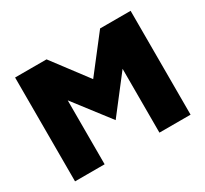

<svg xmlns="http://www.w3.org/2000/svg" viewBox="-136 -868 1143 1068"><g transform="rotate(-30 436.0 -333.5)"><path d="M65 0V-667H267L488 -374H384L611 -667H807V0H607V-523L638 -450L431 -182L217 -460L255 -479V0Z"/></g></svg>

Font: Maven Pro Black
Style: Regular
Weight: 900
Designer: Joe Prince
Foundry: Joe Prince
Version: Version 2.103